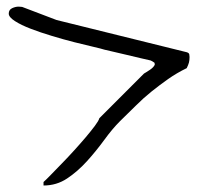

<svg xmlns="http://www.w3.org/2000/svg" viewBox="-20 -573 633 588"><path d="M113.3 -15.6Q121.1 -22.5 136.2 -38.1Q151.4 -53.7 169.9 -72.8Q188.5 -91.8 207.5 -112.8Q226.6 -133.8 242.7 -152.8Q258.8 -171.9 270.5 -187.5Q282.2 -203.1 284.2 -210.9L420.9 -347.7Q422.9 -348.6 428.2 -352.1Q433.6 -355.5 439.5 -359.4Q445.3 -363.3 449.7 -368.2Q454.1 -373 454.1 -377Q454.1 -377.9 453.6 -378.4Q453.1 -378.9 453.1 -379.9V-380.9Q452.1 -381.8 446.3 -385.3Q440.4 -388.7 437.5 -388.7Q432.6 -389.6 412.1 -394.5Q391.6 -399.4 368.7 -404.8Q345.7 -410.2 325.2 -415Q304.7 -419.9 299.8 -420.9Q291 -423.8 265.6 -429.7Q240.2 -435.5 207.5 -443.8Q174.8 -452.1 139.2 -462.9Q103.5 -473.6 74.2 -484.9Q44.9 -496.1 25.9 -508.3Q6.8 -520.5 6.8 -531.2Q6.8 -543 17.1 -547.9Q27.3 -552.7 37.1 -552.7Q39.1 -552.7 43.5 -552.2Q47.9 -551.8 47.9 -551.8L153.3 -511.7L551.8 -413.1Q558.6 -411.1 559.6 -406.7Q560.5 -402.3 560.5 -398.4Q560.5 -388.7 558.6 -381.3Q556.6 -374 551.8 -364.3Q521.5 -349.6 495.1 -331.1Q468.8 -312.5 443.8 -292.5Q418.9 -272.5 396 -249.5Q373 -226.6 347.7 -202.1Q324.2 -178.7 299.3 -144.5Q274.4 -110.4 246.1 -79.1Q217.8 -47.9 185.5 -26.4Q153.3 -4.9 113.3 -4.9Z"/></svg>

Font: Cedarville Cursive
Style: Regular
Weight: 400
Designer: Kimberly Geswein
Foundry: Kimberly Geswein
Version: Version 1.001 2010